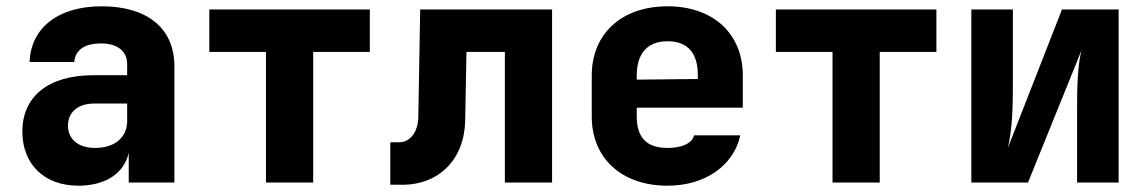

<svg xmlns="http://www.w3.org/2000/svg" viewBox="-20 -580 3640 610"><path d="M229 10C316 10 375 -30 389 -95V0H534V-370C534 -490 448 -560 303 -560C164 -560 78 -491 74 -383H216C219 -422 250 -442 301 -442C354 -442 384 -417 384 -376V-341H276C133 -341 51 -273 51 -162C51 -59 120 10 229 10ZM282 -110C227 -110 196 -139 196 -181C196 -222 226 -251 279 -251H384V-195C384 -144 345 -110 282 -110Z M825 0H975V-415H1155V-550H645V-415H825Z M1220 7H1258C1376 7 1456 -75 1458 -198L1462 -415H1584V0H1734V-550H1315L1309 -208C1308 -160 1283 -128 1248 -128H1220Z M2101 10C2220 10 2311 -54 2332 -150H2185C2179 -123 2143 -110 2101 -110C2036 -110 2003 -141 2003 -210V-238H2340V-340C2340 -472 2247 -560 2101 -560C1954 -560 1860 -472 1860 -340V-210C1860 -78 1954 10 2101 10ZM2003 -340C2003 -408 2035 -449 2101 -449C2166 -449 2197 -410 2197 -342V-329L2003 -327Z M2625 0H2775V-415H2955V-550H2445V-415H2625Z M3066 0H3246L3416 -420C3404 -373 3402 -306 3402 -245V0H3534V-550H3354L3182 -110C3196 -166 3198 -244 3198 -305V-550H3066Z"/></svg>

Font: JetBrains Mono ExtraBold
Style: Regular
Weight: 800
Monospace: yes
Designer: Philipp Nurullin, Konstantin Bulenkov
Foundry: JetBrains
Version: Version 2.305